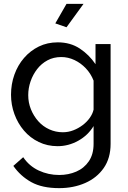

<svg xmlns="http://www.w3.org/2000/svg" viewBox="-20 -750 663 993"><path d="M37 -260Q37 -315 54.5 -364Q72 -413 104.5 -450.5Q137 -488 181 -509.5Q225 -531 279 -531Q344 -531 392.5 -499Q441 -467 474 -418V-522H552V-6Q552 68 516.5 119Q481 170 420.5 196.5Q360 223 286 223Q198 223 142 192Q86 161 49 108L100 63Q131 109 180.5 132Q230 155 286 155Q334 155 374.5 137.5Q415 120 439.5 84Q464 48 464 -6V-98Q435 -50 384.5 -22Q334 6 278 6Q225 6 180.5 -15.5Q136 -37 104 -74.5Q72 -112 54.5 -160Q37 -208 37 -260ZM464 -183V-333Q450 -369 424 -396.5Q398 -424 365 -439.5Q332 -455 297 -455Q257 -455 225.5 -438Q194 -421 172 -392.5Q150 -364 138 -329Q126 -294 126 -258Q126 -219 140 -184.5Q154 -150 178 -123Q202 -96 235 -81Q268 -66 305 -66Q333 -66 359 -76Q385 -86 407 -102.5Q429 -119 444 -140Q459 -161 464 -183ZM324 -609 266 -629 324 -730H412Z"/></svg>

Font: YasnoRaleway Medium
Style: Regular
Weight: 500
Designer: Matt McInerney, Pablo Impallari, Rodrigo Fuenzalida
Foundry: Matt McInerney, Pablo Impallari, Rodrigo Fuenzalida
Version: Version 4.026